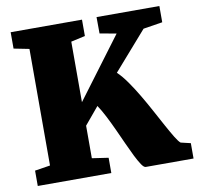

<svg xmlns="http://www.w3.org/2000/svg" viewBox="-82 -828 944 914"><g transform="rotate(-10 390.5 -371.5)"><path d="M27.8 -74.2 102.1 -85.9V-649.4L27.8 -664.1V-743.2H372.6V-664.1L304.2 -648.9V-356.4L523.4 -649.4L443.4 -664.1L442.9 -743.2H746.6V-664.6L653.8 -649.9L492.2 -465.3Q514.6 -444.3 538.8 -409.9Q563 -375.5 586.7 -335.4Q610.4 -295.4 632.6 -254.2Q654.8 -212.9 674.1 -177.7Q693.4 -142.6 708.7 -117.4Q724.1 -92.3 733.4 -85.4L780.8 -74.2V0H549.8Q541 0 529.3 -17.3Q517.6 -34.7 503.4 -63Q489.3 -91.3 473.4 -126.7Q457.5 -162.1 440.9 -198.2Q424.3 -234.4 407.2 -267.8Q390.1 -301.3 373.5 -325.7L304.2 -242.7V-85.4L383.3 -73.7V0H27.8Z"/></g></svg>

Font: Merriweather UltraBold
Style: Regular
Weight: 900
Designer: Eben Sorkin ( sorkintype@gmail.com )
Foundry: Eben Sorkin
Version: Version 1.570; ttfautohint (v1.3) -l 8 -r 32 -G 0 -x 0 -H 60